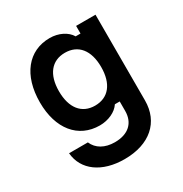

<svg xmlns="http://www.w3.org/2000/svg" viewBox="-190 -768 1080 1131"><g transform="rotate(-30 350.0 -202.5)"><path d="M609 -23V-606H477V-554H444C420 -595 366 -622 306 -622C160 -622 67 -506 67 -322C67 -142 160 -28 306 -28C364 -28 419 -53 444 -92H477V-28C477 54 424 102 333 102C265 102 215 73 194 23H66C76 142 180 217 333 217C505 217 609 124 609 -23ZM197 -323C197 -436 250 -502 340 -502C431 -502 484 -436 484 -323C484 -209 431 -143 340 -143C250 -143 197 -209 197 -323Z"/></g></svg>

Font: Martian Mono Std Md
Style: Regular
Weight: 500
Monospace: yes
Designer: Roman Shamin
Foundry: Evil Martians
Version: Version 1.000